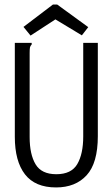

<svg xmlns="http://www.w3.org/2000/svg" viewBox="-20 -811 490 842"><path d="M226 11Q134 11 89.5 -46.5Q45 -104 45 -211V-623H119V-616Q113 -610 111.5 -603Q110 -596 110 -579V-210Q110 -134 136 -90.5Q162 -47 227 -47Q293 -47 319 -91.5Q345 -136 345 -213V-623H409V-214Q409 -96 360 -42.5Q311 11 226 11ZM114 -655 83 -693 212 -791H231L367 -692L339 -656L223 -726Z"/></svg>

Font: Inconsolata SemiCondensed
Style: Regular
Weight: 400
Width: 4
Monospace: yes
Designer: Raph Levien, Cyreal, Brenton Simpson
Foundry: Raph Levien, Cyreal, Google
Version: Version 3.001; ttfautohint (v1.8.2.53-6de2)